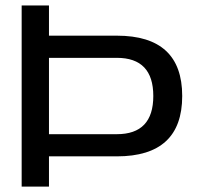

<svg xmlns="http://www.w3.org/2000/svg" viewBox="-20 -690 729 710"><path d="M161.1 0H60.1V-669.9H161.1V-558.1H412.1Q653.8 -558.1 653.8 -335Q653.8 -111.8 412.1 -111.8H161.1ZM161.1 -193.8H412.1Q546.9 -193.8 546.9 -335Q546.9 -476.1 412.1 -476.1H161.1Z"/></svg>

Font: LT Wave
Style: Regular
Weight: 400
Designer: Daniel Lyons
Version: Version 2.5 (Glyphs App)